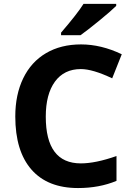

<svg xmlns="http://www.w3.org/2000/svg" viewBox="-20 -951 677 981"><path d="M393.1 -598.1Q307.6 -598.1 260.7 -533.9Q213.9 -469.7 213.9 -355Q213.9 -116.2 393.1 -116.2Q468.3 -116.2 575.2 -153.8V-26.9Q487.3 9.8 378.9 9.8Q223.1 9.8 140.6 -84.7Q58.1 -179.2 58.1 -356Q58.1 -467.3 98.6 -551Q139.2 -634.8 215.1 -679.4Q291 -724.1 394 -724.1Q497.1 -724.1 602.1 -673.8L553.2 -550.8Q453.6 -598.1 393.1 -598.1ZM292 -771V-784.2Q376 -881.8 406.7 -931.2H573.7V-920.9Q548.3 -895.5 487.1 -845.5Q425.8 -795.4 391.1 -771Z"/></svg>

Font: NotoSans-Bold
Style: Bold
Weight: 700
Designer: Monotype Design team
Foundry: Monotype Imaging Inc.
Version: Version 1.04